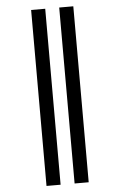

<svg xmlns="http://www.w3.org/2000/svg" viewBox="-64 -844 678 1087"><g transform="rotate(-5 275.0 -300.0)"><path d="M395 200.2H314.9V-799.8H395ZM235.4 200.2H155.3V-799.8H235.4Z"/></g></svg>

Font: Code New Roman
Style: Regular
Weight: 400
Monospace: yes
Designer: Sam Radian
Foundry: Code New Roman
Version: Version 2.00 November 29, 2014